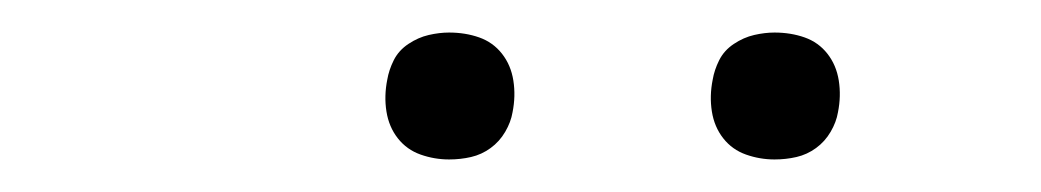

<svg xmlns="http://www.w3.org/2000/svg" viewBox="-20 -739 640 118"><path d="M456 -641Q447 -641 438.5 -644Q430 -647 424.5 -654Q419 -661 417.5 -670.5Q416 -680 418 -690Q419 -696 422 -702Q425 -708 431 -712Q437 -716 443.5 -717.5Q450 -719 456 -719Q466 -719 474.5 -716Q483 -713 488.5 -706Q494 -699 495.5 -689.5Q497 -680 495 -670Q494 -664 490.5 -658Q487 -652 481.5 -648Q476 -644 469.5 -642.5Q463 -641 456 -641ZM256 -641Q247 -641 238.5 -644Q230 -647 224.5 -654Q219 -661 217.5 -670.5Q216 -680 218 -690Q219 -696 222 -702Q225 -708 231 -712Q237 -716 243.5 -717.5Q250 -719 256 -719Q266 -719 274.5 -716Q283 -713 288.5 -706Q294 -699 295.5 -689.5Q297 -680 295 -670Q294 -664 290.5 -658Q287 -652 281.5 -648Q276 -644 269.5 -642.5Q263 -641 256 -641Z"/></svg>

Font: Iosevka Curly XLtEx
Style: Italic
Weight: 200
Width: 7
Italic angle: -9°
Monospace: yes
Designer: Belleve Invis
Foundry: Belleve Invis
Version: Version 11.1.0; ttfautohint (v1.8.3)